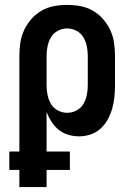

<svg xmlns="http://www.w3.org/2000/svg" viewBox="-20 -548 540 783"><path d="M59 215V145H18V70H59V-320Q59 -347 63 -374Q67 -401 78.5 -425.5Q90 -450 108 -470.5Q126 -491 149.5 -504.5Q173 -518 200 -523Q227 -528 254 -528Q281 -528 308 -523Q335 -518 358.5 -504.5Q382 -491 400 -470.5Q418 -450 429.5 -425.5Q441 -401 445 -374Q449 -347 449 -320V-200Q449 -176 446.5 -152Q444 -128 437.5 -105Q431 -82 419.5 -61Q408 -40 390 -23.5Q372 -7 349 0.5Q326 8 302 8Q280 8 258 1.5Q236 -5 219 -19Q202 -33 190 -51.5Q178 -70 170 -91V70H265V145H170V215ZM254 -88Q274 -88 292 -97.5Q310 -107 320 -124Q330 -141 334 -160.5Q338 -180 338 -200V-320Q338 -340 334 -359.5Q330 -379 320 -396Q310 -413 292 -422.5Q274 -432 254 -432Q234 -432 216 -422.5Q198 -413 188 -396Q178 -379 174 -359.5Q170 -340 170 -320V-200Q170 -180 174 -160.5Q178 -141 188 -124Q198 -107 216 -97.5Q234 -88 254 -88Z"/></svg>

Font: Iosevka Fixed
Style: Bold
Weight: 700
Monospace: yes
Designer: Belleve Invis
Foundry: Belleve Invis
Version: Version 32.3.0